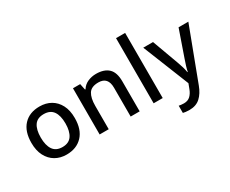

<svg xmlns="http://www.w3.org/2000/svg" viewBox="-141 -1230 2320 1940"><g transform="rotate(-30 1019.0 -260.0)"><path d="M558 -270Q558 -136 489 -63Q420 10 303 10Q230 10 173.5 -23Q117 -56 84.5 -118.5Q52 -181 52 -270Q52 -404 120 -476.5Q188 -549 306 -549Q380 -549 436.5 -516.5Q493 -484 525.5 -422Q558 -360 558 -270ZM161 -270Q161 -179 195.5 -128Q230 -77 305 -77Q380 -77 414.5 -128Q449 -179 449 -270Q449 -362 414 -411.5Q379 -461 304 -461Q229 -461 195 -411.5Q161 -362 161 -270Z M965 -549Q1059 -549 1109 -502Q1159 -455 1159 -351V0H1054V-336Q1054 -462 943 -462Q860 -462 829 -413Q798 -364 798 -272V0H692V-539H776L791 -467H797Q823 -509 868.5 -529Q914 -549 965 -549Z M1428 0H1322V-760H1428Z M1512 -539H1626L1738 -233Q1751 -198 1760.5 -165.5Q1770 -133 1775 -102H1779Q1784 -128 1794.5 -163Q1805 -198 1818 -234L1924 -539H2038L1807 73Q1778 151 1729.5 195.5Q1681 240 1603 240Q1578 240 1560 237.5Q1542 235 1529 232V148Q1539 150 1555 152Q1571 154 1588 154Q1634 154 1662 127.5Q1690 101 1706 58L1728 0Z"/></g></svg>

Font: Noto Sans Gurmukhi Medium
Style: Regular
Weight: 500
Designer: Jelle Bosma - Monotype Design Team
Foundry: Monotype Imaging Inc.
Version: Version 2.004; ttfautohint (v1.8.4.7-5d5b)